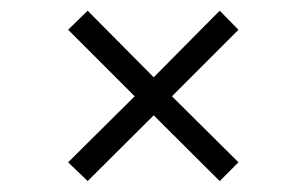

<svg xmlns="http://www.w3.org/2000/svg" viewBox="-20 -408 567 355"><path d="M297.9 -230 420.9 -107.9 386.2 -73.2 264.2 -194.8 142.1 -73.2 106 -107.9 229 -230 106 -353 142.1 -388.2 264.2 -265.1 386.2 -388.2 420.9 -353Z"/></svg>

Font: Linux Biolinum G
Style: Regular
Weight: 400
Designer: Philipp H. Poll
Foundry: Philipp H. Poll
Version: Version 1.1.0 ; ttfautohint (v1.6)